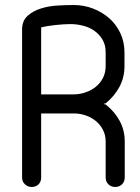

<svg xmlns="http://www.w3.org/2000/svg" viewBox="-20 -746 557 765"><path d="M274 -370Q298 -370 321 -378Q344 -386 362 -400.5Q380 -415 390.5 -436Q401 -457 401 -483V-537Q401 -567 388.5 -588Q376 -609 356.5 -623Q337 -637 311.5 -643.5Q286 -650 261 -650Q249 -650 232 -649Q215 -648 198 -646Q181 -644 166 -641.5Q151 -639 144 -637V-370ZM144 -294V-39Q144 -22 133.5 -11.5Q123 -1 106 -1Q91 -1 79.5 -11.5Q68 -22 68 -39V-628Q68 -663 89.5 -682.5Q111 -702 142.5 -712Q174 -722 209.5 -724Q245 -726 274 -726Q314 -726 350.5 -712Q387 -698 415 -673.5Q443 -649 459.5 -614Q476 -579 476 -537V-482Q476 -438 456.5 -401Q437 -364 402 -335Q401 -334 397.5 -333.5Q394 -333 393 -332Q394 -331 397.5 -330.5Q401 -330 402 -329Q437 -301 457 -264Q477 -227 477 -182V-39Q477 -22 466 -11.5Q455 -1 439 -1Q423 -1 412 -11.5Q401 -22 401 -39V-182Q401 -208 390 -229Q379 -250 361 -264.5Q343 -279 320.5 -286.5Q298 -294 274 -294Z"/></svg>

Font: VDS Compensated
Style: Light
Weight: 300
Designer: artmaker
Foundry: artmaker
Version: Version 1.000 2012 initial release